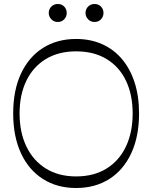

<svg xmlns="http://www.w3.org/2000/svg" viewBox="-20 -933 762 961"><path d="M361 8Q266 8 195 -37Q124 -82 85 -166Q46 -250 46 -365Q46 -481 85 -564.5Q124 -648 195 -693Q266 -738 361 -738Q432 -738 490 -712.5Q548 -687 589.5 -638.5Q631 -590 653.5 -521Q676 -452 676 -365Q676 -250 637 -166Q598 -82 527 -37Q456 8 361 8ZM361 -50Q450 -50 513.5 -89.5Q577 -129 610.5 -200Q644 -271 644 -365Q644 -459 610.5 -529Q577 -599 513.5 -637.5Q450 -676 361 -676Q273 -676 209.5 -637.5Q146 -599 112 -529Q78 -459 78 -365Q78 -271 112 -200Q146 -129 209.5 -89.5Q273 -50 361 -50ZM269 -823Q250 -823 237 -836.5Q224 -850 224 -868Q224 -887 237 -900Q250 -913 269 -913Q289 -913 301.5 -900Q314 -887 314 -868Q314 -850 301.5 -836.5Q289 -823 269 -823ZM453 -823Q434 -823 421 -836.5Q408 -850 408 -868Q408 -887 421 -900Q434 -913 453 -913Q473 -913 485.5 -900Q498 -887 498 -868Q498 -850 485.5 -836.5Q473 -823 453 -823Z"/></svg>

Font: Savate ExtraLight
Style: Regular
Weight: 200
Designer: Max Esnée
Foundry: Plomb Type
Version: Version 2.000